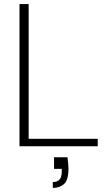

<svg xmlns="http://www.w3.org/2000/svg" viewBox="-20 -720 541 945"><path d="M76 0V-700H121V-37H461V0ZM240 205V176Q264 176 274 162.5Q284 149 284 124V111H246V54H312Q314 69 315.5 83.5Q317 98 317 109Q317 166 295.5 185.5Q274 205 240 205Z"/></svg>

Font: DM Sans 20pt ExtraLight
Style: Regular
Weight: 250
Version: Version 4.004;gftools[0.9.30]